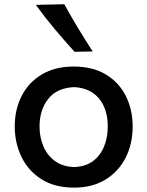

<svg xmlns="http://www.w3.org/2000/svg" viewBox="-20 -856 682 889"><path d="M323.7 12.7Q231.9 12.7 170.7 -26.9Q109.4 -66.4 78.9 -130.9Q48.3 -195.3 48.3 -270Q48.3 -350.1 80.8 -412.8Q113.3 -475.6 174.3 -511.7Q235.4 -547.9 321.3 -547.9Q409.7 -547.9 470.5 -511Q531.2 -474.1 562.7 -411.4Q594.2 -348.6 594.2 -270Q594.2 -189.9 561.8 -126Q529.3 -62 468.8 -24.7Q408.2 12.7 323.7 12.7ZM323.2 -82.5Q376.5 -84.5 410.9 -110.4Q445.3 -136.2 462.2 -178.5Q479 -220.7 479 -270Q479 -350.6 438.5 -399.7Q397.9 -448.7 323.2 -452.6Q243.7 -449.2 203.4 -398.2Q163.1 -347.2 163.1 -270Q163.1 -221.2 180.7 -179.2Q198.2 -137.2 233.9 -110.8Q269.5 -84.5 323.2 -82.5ZM325.2 -616.2Q276.9 -669.4 231.4 -723.6Q186 -777.8 146 -833.5L277.8 -836.4Q307.6 -781.7 340.6 -727.3Q373.5 -672.9 409.2 -617.7Z"/></svg>

Font: Pinar DS4-Medium
Style: Regular
Weight: 500
Designer: Amin Abedi
Version: Version 2.000